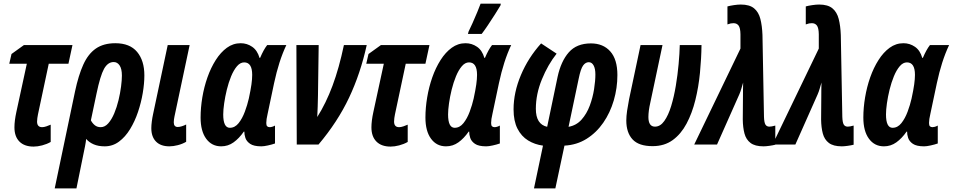

<svg xmlns="http://www.w3.org/2000/svg" viewBox="-20 -792 5220 1052"><path d="M164.1 11.2Q113.8 11.2 86.4 -16.4Q59.1 -43.9 59.1 -94.2Q59.1 -129.9 69.8 -179.2L127 -442.9H30.8L43 -496.1L110.8 -544.9H377L355 -442.9H247.1L188 -165Q186 -154.3 184.6 -145Q183.1 -135.7 183.1 -126Q183.1 -95.2 210.9 -95.2Q220.7 -95.2 233.9 -99.6Q247.1 -104 257.8 -108.9V-14.2Q236.3 -2 210.9 4.6Q185.5 11.2 164.1 11.2Z M279.8 240.2 391.1 -291Q409.7 -378.9 436.3 -437.7Q462.9 -496.6 505.1 -525.9Q547.4 -555.2 611.8 -555.2Q691.4 -555.2 731.2 -507.6Q771 -460 771 -378.9Q771 -334.5 762.2 -282.2Q753.4 -230 736.1 -178.5Q718.8 -127 692.6 -84.2Q666.5 -41.5 631.8 -15.9Q597.2 9.8 553.7 9.8Q518.6 9.8 493.2 -1.2Q467.8 -12.2 452.1 -30.8Q450.2 -12.2 446 8.8Q441.9 29.8 438 47.9L398.9 240.2ZM531.7 -95.2Q554.7 -95.2 573.2 -116.2Q591.8 -137.2 606 -170.9Q620.1 -204.6 629.4 -243.2Q638.7 -281.7 643.3 -317.6Q647.9 -353.5 647.9 -377.9Q647.9 -414.6 635.5 -433.3Q623 -452.1 603 -452.1Q570.8 -452.1 550 -414.8Q529.3 -377.4 508.8 -278.8L478 -132.8Q485.4 -117.7 498.8 -106.4Q512.2 -95.2 531.7 -95.2Z M908.2 9.8Q860.4 9.8 834.7 -16.4Q809.1 -42.5 809.1 -89.8Q809.1 -105.5 811.8 -126.5Q814.5 -147.5 818.8 -167L898.9 -544.9H1019L936 -153.8Q934.6 -146 933.3 -138.2Q932.1 -130.4 932.1 -122.1Q932.1 -96.2 954.1 -96.2Q963.4 -96.2 976.1 -100.1Q988.8 -104 1000 -109.9V-15.1Q979 -2.9 954.1 3.4Q929.2 9.8 908.2 9.8Z M1191.9 9.8Q1140.1 9.8 1109.6 -32Q1079.1 -73.7 1079.1 -147.9Q1079.1 -201.7 1088.6 -258.5Q1098.1 -315.4 1116.7 -368.2Q1135.3 -420.9 1162.1 -463.1Q1189 -505.4 1223.1 -530.3Q1257.3 -555.2 1298.8 -555.2Q1333.5 -555.2 1361.8 -535.6Q1390.1 -516.1 1401.9 -475.1H1405.3Q1424.3 -520 1443.8 -544.9H1548.8Q1527.8 -500.5 1511.2 -448.5Q1494.6 -396.5 1481.9 -336.9L1446.3 -168Q1439 -137.7 1439 -118.2Q1439 -104.5 1444.1 -99.9Q1449.2 -95.2 1458 -95.2Q1463.4 -95.2 1470.7 -97.2Q1478 -99.1 1486.8 -104V-5.9Q1470.2 0 1448 4.9Q1425.8 9.8 1412.1 9.8Q1370.6 9.8 1350.6 -3.9Q1330.6 -17.6 1324.5 -36.6Q1318.4 -55.7 1318.8 -70.8H1315.9Q1290 -33.7 1259.8 -12Q1229.5 9.8 1191.9 9.8ZM1239.3 -91.8Q1267.1 -91.8 1287.4 -117.2Q1307.6 -142.6 1321.5 -179.9Q1335.4 -217.3 1343.3 -252Q1353.5 -299.3 1357.7 -329.3Q1361.8 -359.4 1361.8 -381.8Q1361.8 -450.2 1317.9 -450.2Q1296.4 -450.2 1278.3 -429Q1260.3 -407.7 1246.3 -373.8Q1232.4 -339.8 1222.9 -301Q1213.4 -262.2 1208.3 -226.1Q1203.1 -189.9 1203.1 -165Q1203.1 -91.8 1239.3 -91.8Z M1606 0 1604 -544.9H1726.1L1722.2 -267.1Q1721.7 -237.8 1720.7 -208Q1719.7 -178.2 1718.3 -150.9Q1766.1 -226.1 1802 -322.5Q1837.9 -418.9 1864.3 -544.9H1989.3Q1955.1 -389.2 1892.6 -256.8Q1830.1 -124.5 1725.1 0Z M2120.1 11.2Q2069.8 11.2 2042.5 -16.4Q2015.1 -43.9 2015.1 -94.2Q2015.1 -129.9 2025.9 -179.2L2083 -442.9H1986.8L1999 -496.1L2066.9 -544.9H2333L2311 -442.9H2203.1L2144 -165Q2142.1 -154.3 2140.6 -145Q2139.2 -135.7 2139.2 -126Q2139.2 -95.2 2167 -95.2Q2176.8 -95.2 2189.9 -99.6Q2203.1 -104 2213.9 -108.9V-14.2Q2192.4 -2 2167 4.6Q2141.6 11.2 2120.1 11.2Z M2423.8 9.8Q2372.1 9.8 2341.6 -32Q2311 -73.7 2311 -147.9Q2311 -201.7 2320.6 -258.5Q2330.1 -315.4 2348.6 -368.2Q2367.2 -420.9 2394 -463.1Q2420.9 -505.4 2455.1 -530.3Q2489.3 -555.2 2530.8 -555.2Q2565.4 -555.2 2593.8 -535.6Q2622.1 -516.1 2633.8 -475.1H2637.2Q2656.2 -520 2675.8 -544.9H2780.8Q2759.8 -500.5 2743.2 -448.5Q2726.6 -396.5 2713.9 -336.9L2678.2 -168Q2670.9 -137.7 2670.9 -118.2Q2670.9 -104.5 2676 -99.9Q2681.2 -95.2 2689.9 -95.2Q2695.3 -95.2 2702.6 -97.2Q2710 -99.1 2718.8 -104V-5.9Q2702.1 0 2679.9 4.9Q2657.7 9.8 2644 9.8Q2602.5 9.8 2582.5 -3.9Q2562.5 -17.6 2556.4 -36.6Q2550.3 -55.7 2550.8 -70.8H2547.9Q2522 -33.7 2491.7 -12Q2461.4 9.8 2423.8 9.8ZM2471.2 -91.8Q2499 -91.8 2519.3 -117.2Q2539.6 -142.6 2553.5 -179.9Q2567.4 -217.3 2575.2 -252Q2585.4 -299.3 2589.6 -329.3Q2593.8 -359.4 2593.8 -381.8Q2593.8 -450.2 2549.8 -450.2Q2528.3 -450.2 2510.3 -429Q2492.2 -407.7 2478.3 -373.8Q2464.4 -339.8 2454.8 -301Q2445.3 -262.2 2440.2 -226.1Q2435.1 -189.9 2435.1 -165Q2435.1 -91.8 2471.2 -91.8ZM2543.9 -606 2547.4 -619.1Q2555.7 -635.3 2569.1 -665.5Q2582.5 -695.8 2595.2 -726.1Q2607.9 -756.3 2613.3 -772H2724.1L2722.2 -762.2Q2711.4 -743.7 2692.1 -713.4Q2672.9 -683.1 2652.8 -653.3Q2632.8 -623.5 2619.1 -606Z M2905.8 240.2 2955.1 5.9Q2910.2 0 2873.5 -22.5Q2836.9 -44.9 2815.4 -86.9Q2793.9 -128.9 2793.9 -192.9Q2793.9 -285.2 2834 -380.4Q2874 -475.6 2944.8 -554.2L3029.8 -498Q2981.9 -437.5 2949 -356.9Q2916 -276.4 2916 -195.8Q2916 -110.8 2978 -97.2L3035.2 -371.1Q3053.7 -456.5 3096.7 -505.4Q3139.6 -554.2 3217.8 -554.2Q3284.7 -554.2 3323.7 -510.5Q3362.8 -466.8 3362.8 -380.9Q3362.8 -309.6 3343 -241.9Q3323.2 -174.3 3285.4 -119.6Q3247.6 -64.9 3193.8 -31.2Q3140.1 2.4 3072.8 5.9L3022.9 240.2ZM3095.2 -97.2Q3137.7 -104.5 3166.3 -136.5Q3194.8 -168.5 3211.4 -213.1Q3228 -257.8 3235.1 -303.7Q3242.2 -349.6 3242.2 -383.8Q3242.2 -416 3232.4 -433.6Q3222.7 -451.2 3206.1 -451.2Q3188 -451.2 3174.8 -432.9Q3161.6 -414.6 3150.9 -361.8Z M3555.7 8.8Q3480 8.8 3445.8 -28.3Q3411.6 -65.4 3411.6 -131.8Q3411.6 -155.3 3416 -185.3Q3420.4 -215.3 3426.8 -248L3489.7 -544.9H3609.9L3543 -229Q3532.7 -184.1 3532.7 -150.9Q3532.7 -98.1 3568.8 -98.1Q3598.1 -98.1 3620.1 -129.4Q3642.1 -160.6 3657.5 -211.2Q3672.9 -261.7 3682.9 -321.8Q3692.9 -381.8 3698.2 -440.4Q3703.6 -499 3704.6 -544.9H3823.7Q3822.8 -470.7 3815.2 -392.8Q3807.6 -314.9 3789.8 -243.2Q3772 -171.4 3741.7 -114.5Q3711.4 -57.6 3665.8 -24.4Q3620.1 8.8 3555.7 8.8Z M4163.1 9.8Q4116.7 9.8 4092.3 -8.8Q4067.9 -27.3 4059.1 -60.5Q4050.3 -93.8 4049.8 -137.2L4050.8 -262.2Q4050.8 -281.7 4051 -301Q4051.3 -320.3 4051.8 -339.8Q4047.4 -324.7 4042.2 -306.9Q4037.1 -289.1 4030.8 -274.9L3908.7 0H3783.7L4037.1 -525.9V-604Q4036.6 -638.7 4026.9 -651.9Q4017.1 -665 3999 -665Q3990.7 -665 3983.9 -663.6Q3977.1 -662.1 3965.8 -658.2V-756.8Q3979.5 -760.7 4001 -763.9Q4022.5 -767.1 4039.1 -767.1Q4086.9 -767.1 4111.8 -746.3Q4136.7 -725.6 4146.2 -688.2Q4155.8 -650.9 4157.7 -600.1L4166 -151.9Q4167 -121.1 4173.8 -109.6Q4180.7 -98.1 4195.8 -98.1Q4207 -98.1 4228 -104V1Q4214.4 4.4 4195.1 7.1Q4175.8 9.8 4163.1 9.8Z M4592.3 9.8Q4545.9 9.8 4521.5 -8.8Q4497.1 -27.3 4488.3 -60.5Q4479.5 -93.8 4479 -137.2L4480 -262.2Q4480 -281.7 4480.2 -301Q4480.5 -320.3 4481 -339.8Q4476.6 -324.7 4471.4 -306.9Q4466.3 -289.1 4460 -274.9L4337.9 0H4212.9L4466.3 -525.9V-604Q4465.8 -638.7 4456.1 -651.9Q4446.3 -665 4428.2 -665Q4419.9 -665 4413.1 -663.6Q4406.2 -662.1 4395 -658.2V-756.8Q4408.7 -760.7 4430.2 -763.9Q4451.7 -767.1 4468.3 -767.1Q4516.1 -767.1 4541 -746.3Q4565.9 -725.6 4575.4 -688.2Q4585 -650.9 4586.9 -600.1L4595.2 -151.9Q4596.2 -121.1 4603 -109.6Q4609.9 -98.1 4625 -98.1Q4636.2 -98.1 4657.2 -104V1Q4643.6 4.4 4624.3 7.1Q4605 9.8 4592.3 9.8Z M4823.2 9.8Q4771.5 9.8 4741 -32Q4710.4 -73.7 4710.4 -147.9Q4710.4 -201.7 4720 -258.5Q4729.5 -315.4 4748 -368.2Q4766.6 -420.9 4793.5 -463.1Q4820.3 -505.4 4854.5 -530.3Q4888.7 -555.2 4930.2 -555.2Q4964.8 -555.2 4993.2 -535.6Q5021.5 -516.1 5033.2 -475.1H5036.6Q5055.7 -520 5075.2 -544.9H5180.2Q5159.2 -500.5 5142.6 -448.5Q5126 -396.5 5113.3 -336.9L5077.6 -168Q5070.3 -137.7 5070.3 -118.2Q5070.3 -104.5 5075.4 -99.9Q5080.6 -95.2 5089.4 -95.2Q5094.7 -95.2 5102.1 -97.2Q5109.4 -99.1 5118.2 -104V-5.9Q5101.6 0 5079.3 4.9Q5057.1 9.8 5043.5 9.8Q5002 9.8 4981.9 -3.9Q4961.9 -17.6 4955.8 -36.6Q4949.7 -55.7 4950.2 -70.8H4947.3Q4921.4 -33.7 4891.1 -12Q4860.8 9.8 4823.2 9.8ZM4870.6 -91.8Q4898.4 -91.8 4918.7 -117.2Q4939 -142.6 4952.9 -179.9Q4966.8 -217.3 4974.6 -252Q4984.9 -299.3 4989 -329.3Q4993.2 -359.4 4993.2 -381.8Q4993.2 -450.2 4949.2 -450.2Q4927.7 -450.2 4909.7 -429Q4891.6 -407.7 4877.7 -373.8Q4863.8 -339.8 4854.2 -301Q4844.7 -262.2 4839.6 -226.1Q4834.5 -189.9 4834.5 -165Q4834.5 -91.8 4870.6 -91.8Z"/></svg>

Font: Open Sans Condensed
Style: Bold Italic
Weight: 700
Width: 3
Italic angle: -12°
Designer: Monotype Design Team
Foundry: Monotype Imaging Inc.
Version: Version 3.003; ttfautohint (v1.8.4)